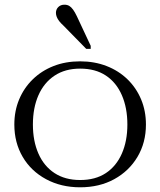

<svg xmlns="http://www.w3.org/2000/svg" viewBox="-20 -787 682 817"><path d="M601 -257Q601 -180 565 -119.5Q529 -59 466 -24.5Q403 10 321 10Q240 10 176 -24.5Q112 -59 76.5 -119.5Q41 -180 41 -257Q41 -315 61.5 -364Q82 -413 119.5 -449.5Q157 -486 208 -506Q259 -526 321 -526Q382 -526 433.5 -506Q485 -486 522.5 -449.5Q560 -413 580.5 -364Q601 -315 601 -257ZM120 -257Q120 -187 143.5 -133.5Q167 -80 212 -50.5Q257 -21 321 -21Q386 -21 430.5 -50.5Q475 -80 498.5 -133.5Q522 -187 522 -257Q522 -328 498.5 -382Q475 -436 430.5 -465.5Q386 -495 321 -495Q257 -495 212 -465Q167 -435 143.5 -381.5Q120 -328 120 -257ZM307 -718 366 -592V-579H347L250 -678Q239 -688 232 -697Q225 -706 221.5 -715Q218 -724 218 -732Q218 -747 228 -757Q238 -767 254 -767Q266 -767 274.5 -762Q283 -757 291 -746Q299 -735 307 -718Z"/></svg>

Font: Roboto Serif 120pt Expanded Light
Style: Regular
Weight: 300
Width: 7
Designer: Greg Gazdowicz
Foundry: Commercial Type
Version: Version 1.008